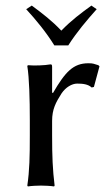

<svg xmlns="http://www.w3.org/2000/svg" viewBox="-20 -666 395 689"><path d="M167 -334V-425C167 -433 166 -435 161 -435C139 -431 103 -430 80 -432L78 -429C85 -386 87 -310 87 -235V-180C87 -105 86 -54 78 0L80 3C92 1 115 0 127 0C139 0 162 1 174 3L176 0C169 -57 167 -104 167 -180V-232C167 -274 180 -298 201 -331C216 -353 238 -366 257 -366C277 -366 296 -364 309 -352L317 -354L337 -428L333 -432C316 -437 315 -439 297 -439C243 -439 214 -408 170 -332ZM175 -503H225C254 -549 292 -594 327 -633L308 -646C271 -619 237 -594 200 -556C166 -592 133 -617 94 -646L74 -633C109 -595 146 -550 175 -503Z"/></svg>

Font: Libertinus Sans
Style: Regular
Weight: 400
Designer: Philipp H. Poll, Khaled Hosny
Foundry: Caleb Maclennan
Version: Version 7.050;RELEASE